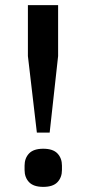

<svg xmlns="http://www.w3.org/2000/svg" viewBox="-20 -718 338 750"><path d="M124 -200 89 -499V-698H207V-499L174 -200ZM149 12Q111 12 93.5 -6.5Q76 -25 76 -54V-71Q76 -100 93.5 -118.5Q111 -137 149 -137Q187 -137 204.5 -118.5Q222 -100 222 -71V-54Q222 -25 204.5 -6.5Q187 12 149 12Z"/></svg>

Font: IBM Plex Sans KR Medium
Style: Regular
Weight: 500
Designer: Mike Abbink; Paul van der Laan; Pieter van Rosmalen; Wujin Sim; Chorong Kim; Dohee Lee;
Foundry: Sandoll Inc.
Version: Version 1.001